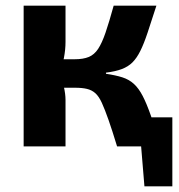

<svg xmlns="http://www.w3.org/2000/svg" viewBox="-20 -514 627 674"><path d="M585 -102V0H408V-102ZM585 -5V140H487L475 -5ZM529 -494Q511 -438 498 -399Q485 -360 472.5 -335Q460 -310 445 -295Q430 -280 407.5 -271.5Q385 -263 352 -259V-255Q386 -250 409.5 -242.5Q433 -235 450 -219.5Q467 -204 481 -177Q495 -150 510 -107Q525 -64 545 0H391Q374 -56 361 -93Q348 -130 337.5 -153Q327 -176 314.5 -187Q302 -198 285 -202Q268 -206 244 -206L242 -306Q272 -306 291.5 -314Q311 -322 324.5 -342.5Q338 -363 350.5 -399.5Q363 -436 379 -494ZM210 -494V-367Q210 -340 204.5 -311.5Q199 -283 189 -259Q198 -236 204 -210Q210 -184 210 -163V0H63V-494ZM281 -306V-206H173V-306Z"/></svg>

Font: Exo 2
Style: Bold
Weight: 700
Designer: Natanael Gama
Foundry: Natanael Gama
Version: Version 2.010